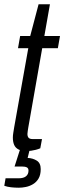

<svg xmlns="http://www.w3.org/2000/svg" viewBox="-28 -694 300 896"><path d="M97 11Q73 11 58.5 3.5Q44 -4 38 -18Q32 -32 32 -52Q32 -62 34 -74Q36 -86 38 -99L104 -469H56L66 -526H113L152 -674H205L179 -526H252L242 -469H169L104 -99Q103 -92 101.5 -83Q100 -74 100 -69Q100 -57 105.5 -51Q111 -45 125 -45H168L160 -2Q151 2 139.5 5Q128 8 117 9.5Q106 11 97 11ZM60 182Q41 182 23.5 180Q6 178 -8 173L-2 138H59Q82 138 93.5 128.5Q105 119 105 102Q105 91 97 87Q89 83 73 83H40L71 -14H115L101 43Q125 44 143.5 55.5Q162 67 162 95Q162 122 152 139Q142 156 126 165.5Q110 175 92.5 178.5Q75 182 60 182Z"/></svg>

Font: Archivo Condensed Light
Style: Italic
Weight: 300
Width: 3
Italic angle: -10°
Designer: Hector Gatti
Foundry: Omnibus-Type
Version: Version 2.001